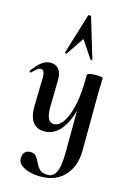

<svg xmlns="http://www.w3.org/2000/svg" viewBox="-151 -801 782 1153"><g transform="rotate(15 240.0 -225.0)"><path d="M430 -388Q430 -347 428 -312L426 70Q424 165 370 223Q316 281 222 281Q181 281 147.5 271Q114 261 96 243.5Q78 226 80 205Q80 179 93 166.5Q106 154 125 154Q148 154 159.5 165.5Q171 177 183 202Q196 230 211.5 245Q227 260 262 260Q295 260 313 224Q331 188 331 94L332 -159Q310 -76 269.5 -31.5Q229 13 174 13Q126 13 101.5 -20Q77 -53 78 -119L82 -297Q83 -344 58 -344Q48 -344 36 -335.5Q24 -327 7 -309Q5 -307 3 -307Q0 -307 -2.5 -310.5Q-5 -314 -4 -317Q27 -358 51.5 -376.5Q76 -395 106 -395Q140 -395 158 -371Q176 -347 174 -297L171 -138Q170 -44 218 -44Q247 -44 271.5 -76.5Q296 -109 312.5 -171.5Q329 -234 332 -320L333 -380Q333 -386 346 -390Q359 -394 382 -394Q411 -394 420 -392.5Q429 -391 430 -388ZM342 -477Q343 -475 337 -474.5Q331 -474 330 -476L258 -584L184 -474Q182 -472 180 -472Q177 -472 174.5 -473.5Q172 -475 172 -477L248 -726Q249 -731 258 -731Q266 -731 267 -726Z"/></g></svg>

Font: Cormorant Upright
Style: Bold
Weight: 700
Designer: Christian Thalmann (Catharsis Fonts)
Foundry: Catharsis Fonts
Version: Version 3.302